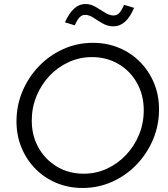

<svg xmlns="http://www.w3.org/2000/svg" viewBox="-20 -924 834 955"><path d="M391 11Q321 11 261 -14Q201 -39 156.5 -84Q112 -129 87 -189.5Q62 -250 62 -320Q62 -400 92 -470.5Q122 -541 174 -595Q226 -649 295 -680Q364 -711 442 -711Q512 -711 572 -686Q632 -661 676.5 -616Q721 -571 746 -511Q771 -451 771 -380Q771 -300 741 -229.5Q711 -159 659 -105Q607 -51 538 -20Q469 11 391 11ZM396 -60Q458 -60 512 -85Q566 -110 607 -153.5Q648 -197 671.5 -254Q695 -311 695 -376Q695 -451 661.5 -511Q628 -571 569.5 -605.5Q511 -640 437 -640Q376 -640 321.5 -615Q267 -590 226 -546.5Q185 -503 161.5 -446Q138 -389 138 -324Q138 -249 171.5 -189.5Q205 -130 263.5 -95Q322 -60 396 -60ZM352 -798 303 -813Q344 -904 404 -904Q432 -904 456 -889.5Q480 -875 502.5 -861Q525 -847 545 -847Q561 -847 572.5 -858.5Q584 -870 597 -900L647 -885Q627 -838 601.5 -815.5Q576 -793 544 -793Q516 -793 491.5 -807Q467 -821 445.5 -835.5Q424 -850 403 -850Q388 -850 376 -838Q364 -826 352 -798Z"/></svg>

Font: Red Hat Display
Style: Italic
Weight: 300
Italic angle: -12°
Designer: Pentagram, MCKL
Foundry: Pentagram, MCKL
Version: Version 1.023